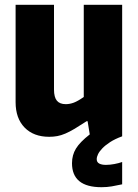

<svg xmlns="http://www.w3.org/2000/svg" viewBox="-20 -560 576 800"><path d="M185 10Q120 10 82.5 -28.5Q45 -67 45 -134V-540H205V-187Q205 -155 217 -140.5Q229 -126 254 -126Q271 -126 288 -132.5Q305 -139 329 -156V-540H489V8Q459 19 439 32Q419 45 406.5 58Q394 71 388.5 82.5Q383 94 383 103Q383 116 393.5 121.5Q404 127 421 127Q438 127 456.5 123.5Q475 120 489 115V208Q466 213 446 216.5Q426 220 403 220Q280 220 280 120Q280 86 296.5 59Q313 32 354 0L345 -55H341Q312 -36 291 -23.5Q270 -11 252.5 -3.5Q235 4 219 7Q203 10 185 10Z"/></svg>

Font: Encode Sans Compressed
Style: ExtraBold
Weight: 800
Designer: Pablo Impallari, Andres Torresi
Foundry: Pablo Impallari, Andres Torresi
Version: Version 1.000; ttfautohint (v1.00) -l 8 -r 50 -G 200 -x 14 -